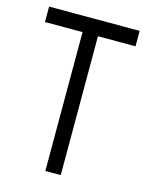

<svg xmlns="http://www.w3.org/2000/svg" viewBox="-99 -693 582 757"><g transform="rotate(15 191.5 -315.0)"><path d="M223.1 -566.9V0H160.2V-566.9H6.8V-629.9H376.5V-566.9Z"/></g></svg>

Font: Fibel Sued LRS
Style: Regular
Weight: 400
Designer: Peter Wiegel
Foundry: Peter Wiegel
Version: Version 000.000